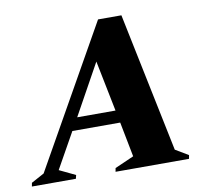

<svg xmlns="http://www.w3.org/2000/svg" viewBox="-120 -749 914 834"><g transform="rotate(-10 337.0 -332.5)"><path d="M-45 0 -42 -16 15 -47 364 -665H467L594 -50L651 -16L648 0H324L327 -16L411 -53L381 -207H170L82 -50L153 -16L149 0ZM201 -262H370L325 -486Z"/></g></svg>

Font: Spectral SC ExtraBold
Style: Italic
Weight: 800
Italic angle: -10°
Designer: Jean-Baptiste Levee
Foundry: Production Type
Version: Version 2.001